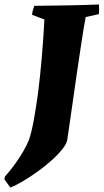

<svg xmlns="http://www.w3.org/2000/svg" viewBox="-52 -681 462 856"><path d="M-6 155 -32 119Q-32 116 -31.5 113Q-31 110 -30 106Q-9 83 12.5 53.5Q34 24 51 -5Q68 -34 77 -57Q89 -92 98.5 -145Q108 -198 117 -261Q127 -339 134.5 -427.5Q142 -516 146 -594L91 -615Q92 -626 94.5 -635.5Q97 -645 101 -655Q173 -656 245 -657Q317 -658 389 -661Q391 -641 389 -618L330 -605Q321 -557 311 -491Q301 -425 290 -350Q279 -275 268.5 -199.5Q258 -124 248 -58Q245 -40 226 -16Q207 8 178 34Q149 60 115.5 84Q82 108 50 127Q18 146 -6 155Z"/></svg>

Font: Albura ExtraBold
Style: Italic
Weight: 758
Italic angle: -7°
Designer: Mercedes Jáuregui
Foundry: Omnibus-Type Team
Version: Version 1.000; ttfautohint (v1.8.3)